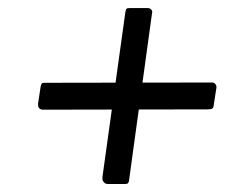

<svg xmlns="http://www.w3.org/2000/svg" viewBox="-20 -610 597 474"><path d="M507.7 -351.1Q507.4 -344.1 504 -342Q500.6 -340 492.3 -340L86.6 -339.2Q79.6 -339.2 76.5 -343.2Q73.4 -347.1 73.9 -353.6L80.4 -396.6Q81.7 -402.5 83.2 -404Q84.8 -405.6 88.7 -405.6L504.1 -406.3Q508.5 -406.3 511.6 -402.5Q514.7 -398.7 514.4 -394.1ZM246.3 -155.8Q239.3 -155.8 235.6 -161Q231.8 -166.2 233.1 -174.5L289.4 -579.5Q290.7 -587.2 292.7 -588.6Q294.6 -590.1 301.1 -590.1H344.1Q350 -590.1 353.4 -586.4Q356.8 -582.8 355.5 -578.8L298.4 -163.4Q297.4 -159 295.7 -157.4Q294 -155.8 289.3 -155.8Z"/></svg>

Font: Libre Franklin Thin
Style: Italic
Weight: 100
Italic angle: -8°
Designer: Pablo Impallari, Rodrigo Fuenzalida, Nhung Nguyen
Foundry: Impallari Type
Version: Version 3.000